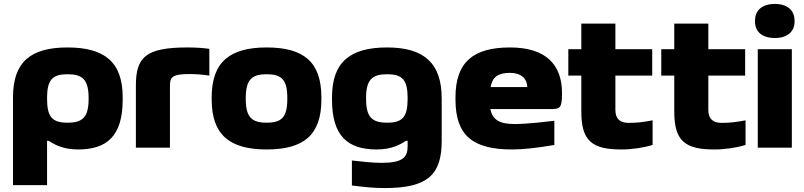

<svg xmlns="http://www.w3.org/2000/svg" viewBox="-20 -750 4081 975"><path d="M603 -244V-256C603 -435 511 -509 323 -509C135 -509 46 -435 46 -256V190H219V-35H227C253 -19 295 9 376 9C523 9 603 -59 603 -244ZM219 -248V-252C219 -346 247 -373 323 -373C399 -373 430 -346 430 -252V-248C430 -154 399 -127 323 -127C247 -127 219 -154 219 -248Z M943 -374C967 -374 1009 -372 1043 -366V-502C1007 -507 970 -509 932 -509C718 -509 670 -459 670 -314V0H843V-314C843 -357 852 -374 943 -374Z M1055 -256V-244C1055 -65 1147 9 1334 9C1523 9 1612 -65 1612 -244V-256C1612 -435 1523 -509 1334 -509C1147 -509 1055 -435 1055 -256ZM1228 -248V-252C1228 -346 1259 -373 1334 -373C1410 -373 1439 -346 1439 -252V-248C1439 -154 1410 -127 1334 -127C1259 -127 1228 -154 1228 -248Z M1666 -256V-244C1666 -59 1746 9 1893 9C1974 9 2016 -19 2042 -35H2050V-7C2050 49 2025 77 1917 77C1873 77 1810 70 1767 65V192C1838 201 1882 205 1934 205C2155 205 2223 135 2223 -35V-250C2223 -429 2134 -509 1946 -509C1758 -509 1666 -435 1666 -256ZM1839 -248V-252C1839 -346 1870 -373 1946 -373C2022 -373 2050 -346 2050 -252V-248C2050 -154 2022 -127 1946 -127C1870 -127 1839 -154 1839 -248Z M2834 -277C2834 -422 2752 -509 2570 -509C2384 -509 2293 -435 2293 -256V-244C2293 -61 2382 9 2580 9C2637 9 2710 1 2795 -14V-137C2750 -131 2648 -120 2597 -120C2519 -120 2482 -139 2470 -196H2771C2824 -196 2834 -199 2834 -277ZM2471 -308C2481 -360 2510 -380 2570 -380C2626 -380 2656 -351 2658 -308Z M3172 -126C3127 -126 3105 -148 3105 -192V-366H3292V-500H3105V-630H2932V-500H2866V-366H2932V-184C2932 -35 2985 9 3136 9C3189 9 3250 0 3294 -14V-139C3247 -130 3216 -126 3172 -126Z M3644 -126C3599 -126 3577 -148 3577 -192V-366H3764V-500H3577V-630H3404V-500H3338V-366H3404V-184C3404 -35 3457 9 3608 9C3661 9 3722 0 3766 -14V-139C3719 -130 3688 -126 3644 -126Z M3828 -500V0H4001V-500ZM3814 -641C3814 -590 3849 -557 3915 -557C3979 -557 4015 -590 4015 -641V-644C4015 -697 3979 -730 3915 -730C3849 -730 3814 -697 3814 -644Z"/></svg>

Font: LT Wave Black
Style: Regular
Weight: 900
Designer: Daniel Lyons
Version: Version 2.5 (Glyphs App)